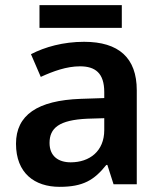

<svg xmlns="http://www.w3.org/2000/svg" viewBox="-20 -714 625 744"><path d="M452 -694H133V-606H452ZM306 -552C225 -552 154 -532 100 -504L138 -416C186 -438 238 -457 290 -457C349 -457 384 -431 384 -357V-334L293 -331C125 -325 42 -268 42 -157C42 -43 114 10 211 10C302 10 345 -16 392 -75H396L420 0H510V-364C510 -490 440 -552 306 -552ZM318 -254 384 -256V-210C384 -128 327 -85 254 -85C206 -85 172 -109 172 -160C172 -218 209 -249 318 -254Z"/></svg>

Font: Noto Sans Georgian SemiBold
Style: Regular
Weight: 600
Designer: Monotype Design Team, Akaki Razmadze
Foundry: Google LLC
Version: Version 2.005